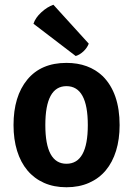

<svg xmlns="http://www.w3.org/2000/svg" viewBox="-20 -775 561 809"><path d="M413 -454Q484 -383 484 -248Q484 -188 469 -139.5Q454 -91 425.5 -57Q397 -23 355 -4.5Q313 14 260 14Q207 14 165.5 -4.5Q124 -23 95.5 -57Q67 -91 52 -139.5Q37 -188 37 -248Q37 -369 95 -439.5Q153 -510 260 -510Q354 -510 413 -454ZM260 -412Q171 -412 171 -248Q171 -85 260 -85Q350 -85 350 -248Q350 -412 260 -412ZM205 -755 354 -591Q347 -573 331.5 -558.5Q316 -544 299 -539L121 -675Q129 -700 154 -723Q179 -746 205 -755Z"/></svg>

Font: Signika
Style: Semibold
Weight: 600
Designer: Anna Giedrys
Foundry: Anna Giedrys
Version: Version 1.001